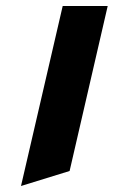

<svg xmlns="http://www.w3.org/2000/svg" viewBox="-20 -620 379 640"><path d="M339 -600 212 -50 50 0 189 -600Z"/></svg>

Font: SOV_Meka
Style: Italic
Weight: 400
Italic angle: -13°
Version: Version 1.00